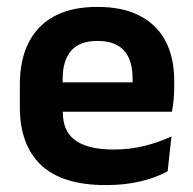

<svg xmlns="http://www.w3.org/2000/svg" viewBox="-20 -524 559 556"><path d="M286.5 12Q160.5 12 99 -46Q37.5 -104 37.5 -214V-278Q37.5 -387 95 -445.5Q152.5 -504 262 -504Q336 -504 385.5 -478Q435 -452 459.8 -404.2Q484.5 -356.5 484.5 -290V-272.5Q484.5 -254.5 482.8 -235.8Q481 -217 478 -200.5H362Q363.5 -228 363.8 -252.8Q364 -277.5 364 -297.5Q364 -332 353 -356.2Q342 -380.5 319.5 -393Q297 -405.5 262 -405.5Q210.5 -405.5 186 -377Q161.5 -348.5 161.5 -296V-250.5L162 -236V-197.5Q162 -174.5 169.2 -155Q176.5 -135.5 193.5 -121.2Q210.5 -107 238.8 -99Q267 -91 309.5 -91Q355.5 -91 397.2 -101.2Q439 -111.5 476.5 -129L465.5 -28Q432 -9.5 386.8 1.2Q341.5 12 286.5 12ZM105.5 -200.5V-285.5H452V-200.5Z"/></svg>

Font: Anek Tamil SemiBold
Style: Regular
Weight: 600
Version: Version 1.003